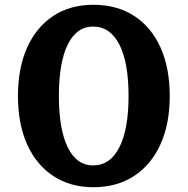

<svg xmlns="http://www.w3.org/2000/svg" viewBox="-20 -769 784 802"><path d="M370 13Q274 13 203 -33.5Q132 -80 93.5 -165.5Q55 -251 55 -368Q55 -485 93.5 -570.5Q132 -656 202.5 -702.5Q273 -749 370 -749Q469 -749 540.5 -702.5Q612 -656 650.5 -570.5Q689 -485 689 -368Q689 -251 650 -165.5Q611 -80 539.5 -33.5Q468 13 370 13ZM369 -78Q440 -78 478.5 -153.5Q517 -229 517 -368Q517 -508 478.5 -583Q440 -658 369 -658Q300 -658 263 -583Q226 -508 226 -368Q226 -229 263 -153.5Q300 -78 369 -78Z"/></svg>

Font: Hahmlet
Style: Bold
Weight: 700
Designer: Minjoo Ham & Mark Frömberg
Foundry: hypertype
Version: Version 1.002; ttfautohint (v1.8.3)